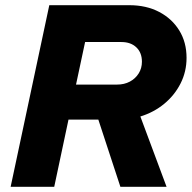

<svg xmlns="http://www.w3.org/2000/svg" viewBox="-20 -720 739 740"><path d="M21 0 170 -700H478Q544 -700 593.5 -674Q643 -648 671 -602.5Q699 -557 699 -497Q699 -444 676 -398.5Q653 -353 613 -320Q573 -287 521 -271L622 0H444L359 -259H244L189 0ZM273 -394H431Q459 -394 480.5 -405.5Q502 -417 514.5 -437Q527 -457 527 -482Q527 -517 505.5 -537.5Q484 -558 448 -558H308Z"/></svg>

Font: Red Hat Text
Style: Italic
Weight: 300
Italic angle: -12°
Designer: Pentagram, MCKL
Foundry: Pentagram, MCKL
Version: Version 1.023